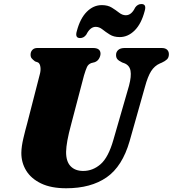

<svg xmlns="http://www.w3.org/2000/svg" viewBox="-20 -944 878 976"><path d="M556.5 -233.5 636 -509Q648.5 -556.5 643.5 -584.2Q638.5 -612 612 -622.5L601 -626.5Q582.5 -635.5 576 -644Q569.5 -652.5 570 -665.5Q570 -680 581 -690Q592 -700 613.5 -700H801.5Q820.5 -700 829.5 -691.2Q838.5 -682.5 838.5 -668.5Q838.5 -651.5 828.8 -642.2Q819 -633 802.5 -625.5L793 -621.5Q765.5 -609.5 748.2 -582.2Q731 -555 717 -503L639 -227Q602 -98 522 -42.5Q442 13 316.5 13Q239.5 13 188.8 -11.5Q138 -36 113 -77Q88 -118 88.5 -168Q89 -199.5 99 -241.8Q109 -284 118 -316L181.5 -563Q188 -585 185.5 -603Q183 -621 173.5 -626.5L158 -632Q145.5 -641.5 140.2 -648.5Q135 -655.5 135.5 -668.5Q136 -681.5 145 -690.8Q154 -700 169.5 -700H453Q491 -700 491 -670.5Q490.5 -658 483.2 -645.8Q476 -633.5 462 -628L444.5 -623.5Q429 -618 422.2 -603.5Q415.5 -589 407 -560.5L343 -317Q328.5 -263.5 322.5 -230Q316.5 -196.5 316 -172.5Q315.5 -123.5 338.8 -99.2Q362 -75 403 -75Q452 -75 491.5 -109.5Q531 -144 556.5 -233.5ZM588.5 -755.5Q558.5 -755.5 537.8 -768.5Q517 -781.5 500.8 -794.5Q484.5 -807.5 466.5 -807.5Q438.5 -807.5 419 -768.5Q406.5 -750.5 387 -750.5Q360 -750.5 370.5 -786Q387.5 -850.5 421.2 -884.2Q455 -918 497.5 -918Q528 -918 548.5 -905.2Q569 -892.5 585.5 -879.5Q602 -866.5 619.5 -866.5Q648.5 -866.5 667 -905.5Q679.5 -923.5 699 -923.5Q726 -923.5 715.5 -888Q698.5 -823 664.5 -789.2Q630.5 -755.5 588.5 -755.5Z"/></svg>

Font: Fraunces 9pt S000 Black
Style: Italic
Weight: 900
Italic angle: -16°
Version: Version 1.000; ttfautohint (v1.8.3)